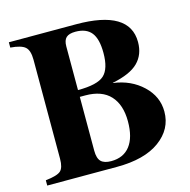

<svg xmlns="http://www.w3.org/2000/svg" viewBox="-101 -775 868 875"><g transform="rotate(-15 333.5 -338.0)"><path d="M16 -676H333Q585 -676 585 -525Q585 -466 548 -429Q511 -392 426 -375V-374Q509 -363 564 -311Q619 -259 619 -188Q619 -105 547 -52.5Q475 0 345 0H16V-25Q71 -31 87.5 -46Q104 -61 104 -103V-570Q104 -614 85.5 -630.5Q67 -647 16 -651ZM264 -352V-98Q264 -62 279 -47Q294 -32 327 -32Q385 -32 416 -72Q447 -112 447 -188Q447 -266 407.5 -309Q368 -352 290 -352ZM264 -590V-384Q356 -384 388 -413.5Q420 -443 420 -518Q420 -584 396 -614Q372 -644 321 -644Q291 -644 277.5 -631.5Q264 -619 264 -590Z"/></g></svg>

Font: STIX MathJax Alphabets
Style: Bold
Weight: 700
Designer: MicroPress Inc., with final additions and corrections provided by Coen Hoffman, Elsevier (retired)
Version: Version 1.1.1